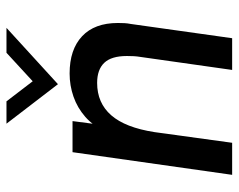

<svg xmlns="http://www.w3.org/2000/svg" viewBox="-92 -645 737 593"><g transform="rotate(-90 276.5 -348.5)"><path d="M33 0 103 -493H199L185 -386L165 -388Q184 -429 212 -453.5Q240 -478 274.5 -490Q309 -502 346 -502Q420 -502 461 -463.5Q502 -425 502 -353Q502 -342 501.5 -332.5Q501 -323 499 -313L455 0H357L397 -282Q399 -294 399.5 -304Q400 -314 400 -325Q400 -373 379 -395Q358 -417 317 -417Q255 -417 217 -373.5Q179 -330 165 -240L132 0ZM313 -538 191 -697H260L322 -616L410 -697H487Z"/></g></svg>

Font: Hanken Grotesk Medium
Style: Italic
Weight: 500
Italic angle: -8°
Designer: Alfredo Marco Pradil
Foundry: Hanken Design Co.
Version: Version 3.013